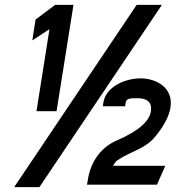

<svg xmlns="http://www.w3.org/2000/svg" viewBox="-20 -744 718 784"><path d="M112 -579 182 -625 129 -290H211L280 -724H205L125 -664ZM38 20H141L641 -724H538ZM338 -5 335 10H621L655 -67H442C446 -75 453 -86 460 -90C519 -129 575 -136 616 -189C703 -295 686 -367 637 -400C612 -417 581 -424 554 -424C493 -424 413 -392 402 -325L400 -310H491L493 -325C496 -341 508 -343 541 -343C582 -343 602 -325 596 -289C590 -251 551 -211 456 -170C400 -146 350 -92 338 -5Z"/></svg>

Font: Charger Sport
Style: BdObl
Weight: 700
Designer: Jasper
Foundry: Cannot Into Space Fonts
Version: Version 1.1